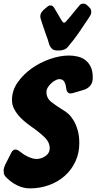

<svg xmlns="http://www.w3.org/2000/svg" viewBox="-54 -1036 531 1058"><path d="M321 -779Q313 -768 300 -763Q287 -758 275 -758H259Q246 -758 237.5 -763.5Q229 -769 223.5 -778Q218 -787 215 -798Q212 -809 209 -819Q203 -836 197 -852Q191 -868 186 -884L170 -933Q168 -941 168 -944Q168 -958 175.5 -969Q183 -980 194 -988L207 -999Q214 -1006 225 -1006Q237 -1006 245 -992L287 -921Q293 -911 299 -911Q305 -911 311 -919L337 -949Q348 -963 358 -975.5Q368 -988 378 -999L383 -1005Q391 -1016 405 -1016Q417 -1016 425 -1008L437 -997Q447 -987 448 -979Q449 -971 449 -969Q449 -959 443 -950L433 -934Q407 -894 379.5 -854.5Q352 -815 321 -779ZM-17 -56Q-31 -69 -32.5 -80.5Q-34 -92 -34 -96Q-34 -109 -26 -127L8 -194Q17 -212 31 -212Q42 -212 57 -200L61 -197Q82 -180 106 -170Q130 -160 147 -160Q173 -160 196.5 -176Q220 -192 220 -219Q220 -254 188 -283Q157 -312 116 -340Q98 -353 79.5 -368.5Q61 -384 46 -402Q31 -420 21.5 -440.5Q12 -461 12 -485Q12 -537 43 -581.5Q74 -626 120.5 -659Q167 -692 222 -711Q277 -730 326 -730Q352 -730 376 -724Q400 -718 418 -703.5Q436 -689 446.5 -666.5Q457 -644 457 -611V-597L456 -596Q455 -577 441.5 -562Q428 -547 408 -541L347 -523Q337 -521 335 -521Q313 -521 310 -554Q308 -572 300 -586Q292 -600 272 -600Q265 -600 253.5 -594.5Q242 -589 230.5 -579Q219 -569 210.5 -556Q202 -543 202 -528Q202 -495 229.5 -473.5Q257 -452 293 -430Q306 -423 321.5 -409.5Q337 -396 350.5 -374Q364 -352 373.5 -320.5Q383 -289 383 -247Q383 -192 361.5 -146Q340 -100 303 -67Q266 -34 216.5 -16Q167 2 111 2Q75 2 42 -14Q9 -30 -17 -56Z"/></svg>

Font: Bangerz 2
Style: Regular
Weight: 400
Designer: vernon adams
Foundry: Vernon Adams
Version: Version 2.10;December 28, 2023;FontCreator 13.0.0.2683 64-bi